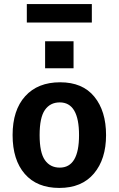

<svg xmlns="http://www.w3.org/2000/svg" viewBox="-20 -915 584 945"><path d="M272 10Q162 10 102 -59Q42 -128 42 -250Q42 -373 104 -441.5Q166 -510 276 -510Q386.5 -510 444.2 -439.2Q502 -368.5 502 -250Q502 -131.5 442.2 -60.8Q382.5 10 272 10ZM274 -90Q369 -90 369 -250Q369 -411 274 -411Q227 -411 201 -373.8Q175 -336.5 175 -250Q175 -164 201 -127Q227 -90 274 -90ZM202 -579V-712H342V-579ZM112 -804V-895H432V-804Z"/></svg>

Font: Alatsi
Style: Regular
Weight: 400
Designer: Spyros Zevelakis, Eben Sorkin
Foundry: www.sorkintype.com
Version: Version 1.008; ttfautohint (v1.8.4.7-5d5b)